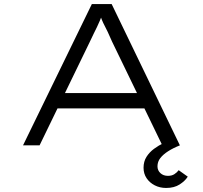

<svg xmlns="http://www.w3.org/2000/svg" viewBox="-20 -720 1005 951"><path d="M94 0 435 -700H533L871 0H784L535 -514Q522 -544 513.5 -562Q505 -580 498 -593Q491 -606 484.5 -622Q478 -638 470 -663L493 -664Q482 -635 474.5 -617.5Q467 -600 460 -585.5Q453 -571 444.5 -554Q436 -537 423 -509L176 0ZM235 -183 267 -259H695L709 -183ZM803 211Q772 211 746.5 198Q721 185 706 162.5Q691 140 691 111Q691 80 705.5 57Q720 34 743 17Q766 0 792.5 -12.5Q819 -25 842 -34L871 0Q838 13 813 29Q788 45 774 63Q760 81 760 104Q760 124 774.5 137.5Q789 151 812 151Q831 151 844 142.5Q857 134 865 123L910 155Q897 176 870 193.5Q843 211 803 211Z"/></svg>

Font: Lexend Zetta Light
Style: Regular
Weight: 300
Designer: Bonnie Shaver-Troup, Thomas Jockin
Foundry: Lexend
Version: Version 1.007